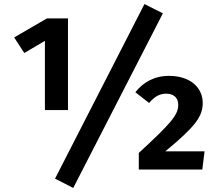

<svg xmlns="http://www.w3.org/2000/svg" viewBox="-20 -838 1077 949"><path d="M694 -818 252 45 342 91 785 -772ZM316 -747H212L50 -653L100 -576L202 -636V-294H316ZM815 -463C743 -463 687 -431 649 -382L717 -329C744 -361 769 -375 802 -375C838 -375 861 -355 861 -320C861 -269 824 -228 666 -82V0H980L991 -90H797C945 -212 982 -262 982 -329C982 -402 924 -463 815 -463Z"/></svg>

Font: Glow Sans TC Normal
Style: Bold
Weight: 700
Designer: Ryoko NISHIZUKA (kana, bopomofo & ideographs); Paul D. Hunt (Latin, Greek & Cyrillic); Sandoll Communications, Soo-young
Version: Version 0.93